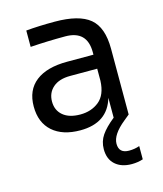

<svg xmlns="http://www.w3.org/2000/svg" viewBox="-116 -626 807 953"><g transform="rotate(-15 287.5 -149.0)"><path d="M240 14Q149 14 97.5 -31.5Q46 -77 46 -160Q46 -244 102.5 -288Q159 -332 264 -332H399V-345Q399 -456 287 -456Q196 -456 108 -450V-534Q172 -540 255 -540Q380 -540 435.5 -494Q491 -448 491 -338V0L463 23Q395 78 395 125Q395 174 447 174Q476 174 501 165V233Q474 242 443 242Q390 242 358.5 214Q327 186 327 135Q327 95 348.5 63.5Q370 32 415 -4V-106Q380 14 240 14ZM399 -198V-260H260Q203 -260 171.5 -232.5Q140 -205 140 -160Q140 -115 171.5 -88.5Q203 -62 260 -62Q317 -62 356.5 -94Q396 -126 399 -198Z"/></g></svg>

Font: Sora
Style: Regular
Weight: 400
Designer: Jonathan Barnbrook, Julián Moncada
Foundry: Barnbrook Fonts
Version: Version 2.000